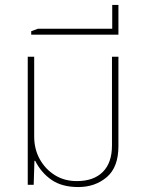

<svg xmlns="http://www.w3.org/2000/svg" viewBox="-20 -746 580 775"><path d="M296 9Q230 9 188 -20Q146 -49 122 -97H119L116 0H92V-517H118V-195Q118 -144 140.5 -103.5Q163 -63 201.5 -39Q240 -15 290 -15Q358 -15 395 -52Q432 -89 432 -159V-517H458V-156Q458 -71 411 -31Q364 9 296 9Z M106 -606V-620L133 -630H433V-726H458V-606Z"/></svg>

Font: Noto Sans Thai UI SemCond Thin
Style: Regular
Weight: 100
Width: 4
Designer: Monotype Design Team
Foundry: Monotype Imaging Inc.
Version: Version 2.000